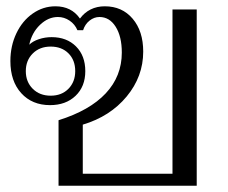

<svg xmlns="http://www.w3.org/2000/svg" viewBox="-20 -590 723 610"><path d="M166 -208Q265 -239 316 -293.5Q367 -348 367 -423Q367 -474 347.5 -505Q328 -536 296 -536Q279 -536 264.5 -524.5Q250 -513 244 -494H226Q218 -513 201 -524.5Q184 -536 164 -536Q133 -536 107 -511Q81 -486 73 -448Q84 -459 103.5 -465.5Q123 -472 144 -472Q192 -472 221.5 -442.5Q251 -413 251 -364Q251 -315 220 -285.5Q189 -256 139 -256Q82 -256 47.5 -294Q13 -332 13 -396Q13 -444 32 -484Q51 -524 84 -547Q117 -570 156 -570Q207 -570 234 -531Q248 -550 268 -560Q288 -570 313 -570Q368 -570 401.5 -530.5Q435 -491 435 -426Q435 -347 382.5 -283.5Q330 -220 243 -194V-38H528V-560H605V0H166ZM219 -364Q219 -399 197.5 -420.5Q176 -442 141 -442Q106 -442 84 -420Q62 -398 62 -364Q62 -330 84 -308Q106 -286 141 -286Q176 -286 197.5 -308Q219 -330 219 -364Z"/></svg>

Font: Fahkwang Light
Style: Regular
Weight: 300
Version: Version 1.000; ttfautohint (v1.6)